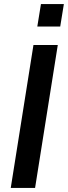

<svg xmlns="http://www.w3.org/2000/svg" viewBox="-20 -927 335 947"><path d="M33 0 145 -705H265L153 0ZM164 -796 182 -907H295L277 -796Z"/></svg>

Font: Nunito Sans 10pt Condensed
Style: Bold Italic
Weight: 700
Width: 3
Italic angle: -9°
Designer: Vernon Adams
Foundry: Vernon Adams
Version: Version 3.101;gftools[0.9.27]